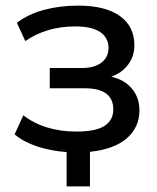

<svg xmlns="http://www.w3.org/2000/svg" viewBox="-20 -533 558 683"><path d="M217 130V8Q161 4 112.5 -12Q64 -28 32 -55L63 -123Q100 -94 148 -79.5Q196 -65 251 -65Q320 -65 351.5 -85Q383 -105 383 -144Q383 -219 281 -219H157V-291H271Q315 -291 340.5 -310Q366 -329 366 -363Q366 -398 337 -418.5Q308 -439 247 -439Q146 -439 70 -387L40 -452Q81 -483 137 -498Q193 -513 258 -513Q355 -513 406.5 -476Q458 -439 458 -372Q458 -333 436 -303.5Q414 -274 376 -260Q422 -250 449 -218Q476 -186 476 -140Q476 -80 431 -41Q386 -2 300 7V130Z"/></svg>

Font: Mulish SemiBold
Style: Regular
Weight: 600
Designer: Vernon Adams
Foundry: Vernon Adams
Version: Version 3.603; ttfautohint (v1.8.3)